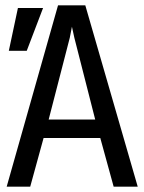

<svg xmlns="http://www.w3.org/2000/svg" viewBox="-20 -714 540 718"><path d="M299 -694 495 -16H405L355 -198H143L93 -16H5L197 -694ZM249 -614 241 -573 162 -267H336L258 -573ZM47 -684H141L80 -524H13Z"/></svg>

Font: D2Coding
Style: Regular
Weight: 400
Monospace: yes
Designer: Yong-Rak Park; Jeong-Hwan Yoon; Sang-Min Lee;
Foundry: NHN Corporation
Version: Version 1.3.2; Build 20180524